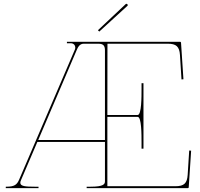

<svg xmlns="http://www.w3.org/2000/svg" viewBox="-20 -977 1040 997"><path d="M488.5 -820 495.5 -813 642 -947C645 -950 642.5 -954 641 -955.5C639.5 -957 635.5 -958.5 632.5 -955.5ZM915 -760H350H327.5V-752.5H346.5C364 -752.5 371 -740.5 371 -729.5C371 -726 370 -723 369 -720L79.5 -44.5C68 -18 55.5 -7.5 12.5 -7.5H10V0H180V-7.5H160C111 -7.5 85.5 -10 85.5 -28C85.5 -32 86.5 -36 89 -41.5L174 -240H525V-35.5C525 -21 518.5 -7.5 450 -7.5H430V0H955C956.5 0 960 -1 960 -4.5L972.5 -194.5L962.5 -195.5L954.5 -68.5C951.5 -26 936.5 -10 891 -10H537.5V-370H695C715 -370 715 -279 715 -235V-205H725V-545H715V-515C715 -474 715 -380 695 -380H537.5L538 -750H851C895 -750 911.5 -735.5 914.5 -691.5L922.5 -564.5L932.5 -565.5L920 -755.5C920 -757 918.5 -760 915 -760ZM178.5 -250 378.5 -717.5C384 -730.5 393 -750 414.5 -750H490C516 -750 525 -740.5 525 -715V-250Z"/></svg>

Font: Znikomit
Style: Regular
Weight: 100
Designer: gluk
Foundry: gluk
Version: Version 0.55